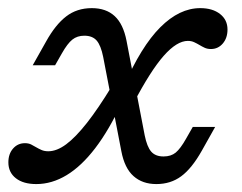

<svg xmlns="http://www.w3.org/2000/svg" viewBox="-20 -446 602 477"><path d="M368.5 11.3Q333.9 11.3 311.7 -8.5Q289.5 -28.2 281.5 -70.2L236.3 -304.8Q230.6 -333.1 220.2 -345.2Q209.7 -357.3 189.5 -357.3Q171.8 -357.3 159.7 -347.6Q147.6 -337.9 133.9 -313.7L116.9 -283.9H61.3L94.4 -342.7Q117.7 -384.7 144.4 -405.2Q171 -425.8 208.1 -425.8Q243.5 -425.8 264.9 -406Q286.3 -386.3 294.4 -344.4L339.5 -109.7Q345.2 -81.5 355.6 -69.4Q366.1 -57.3 386.3 -57.3Q404.8 -57.3 416.5 -66.9Q428.2 -76.6 441.9 -100.8L458.9 -130.6H514.5L481.5 -71.8Q456.5 -27.4 430.2 -8.1Q404 11.3 368.5 11.3ZM70.2 11.3Q37.9 11.3 19.4 -3.2Q0.8 -17.7 0.8 -42.7Q0.8 -63.7 12.5 -77Q24.2 -90.3 41.9 -90.3Q50.8 -90.3 57.3 -87.1Q63.7 -83.9 69.8 -80.2Q75.8 -76.6 83.1 -73.4Q90.3 -70.2 100 -70.2Q121 -70.2 144.4 -87.5Q167.7 -104.8 196 -140.7Q224.2 -176.6 258.1 -232.3L282.3 -190.3Q250.8 -122.6 216.5 -77.8Q182.3 -33.1 145.6 -10.9Q108.9 11.3 70.2 11.3ZM312.1 -190.3 287.9 -232.3Q330.6 -330.6 378.2 -378.2Q425.8 -425.8 477.4 -425.8Q508.1 -425.8 526.6 -411.3Q545.2 -396.8 545.2 -372.6Q545.2 -351.6 533.5 -337.9Q521.8 -324.2 504 -324.2Q495.2 -324.2 488.3 -327.4Q481.5 -330.6 475.4 -334.3Q469.4 -337.9 462.5 -341.1Q455.6 -344.4 446.8 -344.4Q419.4 -344.4 386.7 -307.3Q354 -270.2 312.1 -190.3Z"/></svg>

Font: Playfair 5pt SemiExpanded Light
Style: Italic
Weight: 300
Width: 6
Italic angle: -15.6°
Designer: Claus Eggers Sørensen
Foundry: Claus Eggers Sørensen
Version: Version 2.203